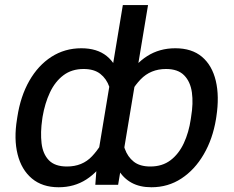

<svg xmlns="http://www.w3.org/2000/svg" viewBox="-20 -748 945 777"><path d="M855.5 -275.4 854 -265.6Q840.8 -185.5 804.4 -123.3Q768.1 -61 714.1 -25.6Q660.2 9.8 592.8 9.8Q545.9 9.8 512.7 -8.3Q479.5 -26.4 459.2 -60.5Q439 -94.7 431.4 -144Q423.8 -193.4 428.2 -256.3L434.1 -286.1Q455.1 -370.1 490.5 -429.7Q525.9 -489.3 575.7 -521Q625.5 -552.7 689.5 -552.7Q756.3 -552.7 797.4 -518.1Q838.4 -483.4 853.3 -420.9Q868.2 -358.4 855.5 -275.4ZM752 -265.6 753.4 -275.4Q762.7 -330.1 756.6 -373.8Q750.5 -417.5 725.3 -443.1Q700.2 -468.8 651.9 -468.8Q589.4 -468.8 548.8 -426.5Q508.3 -384.3 488.3 -324.7L470.7 -217.8Q473.6 -178.2 485.1 -145.8Q496.6 -113.3 521.2 -93.8Q545.9 -74.2 588.4 -74.2Q636.7 -74.2 670.2 -99.6Q703.6 -125 723.9 -168.5Q744.1 -211.9 752 -265.6ZM373.5 -103.5 477.1 -727.5H579.1L458 0H365.7ZM48.8 -265.6 50.3 -275.4Q63 -358.4 98.6 -420.9Q134.3 -483.4 188.2 -518.1Q242.2 -552.7 309.1 -552.7Q373 -552.7 412.1 -521Q451.2 -489.3 466.6 -429.4Q481.9 -369.6 475.6 -286.1L469.7 -256.3Q449.2 -172.4 413.8 -112.8Q378.4 -53.2 329.3 -21.7Q280.3 9.8 217.3 9.8Q151.4 9.8 109.1 -25.6Q66.9 -61 51.3 -123.3Q35.6 -185.5 48.8 -265.6ZM152.3 -275.4 150.9 -265.6Q143.1 -211.9 148.2 -168.5Q153.3 -125 177.7 -99.6Q202.1 -74.2 251 -74.2Q313.5 -74.2 352.5 -115.7Q391.6 -157.2 416 -217.8L434.1 -324.7Q433.6 -363.8 422.4 -396.5Q411.1 -429.2 386 -449Q360.8 -468.8 318.4 -468.8Q270 -468.8 236.3 -443.1Q202.6 -417.5 182.1 -373.8Q161.6 -330.1 152.3 -275.4Z"/></svg>

Font: Inter
Style: Italic
Weight: 400
Italic angle: -9.3988°
Designer: Rasmus Andersson
Foundry: rsms
Version: Version 4.001;git-66647c0bb